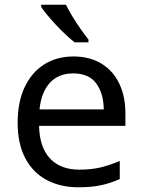

<svg xmlns="http://www.w3.org/2000/svg" viewBox="-20 -837 604 816"><path d="M292 -597Q361 -597 410.5 -567Q460 -537 486.5 -482.5Q513 -428 513 -355V-302H146Q148 -211 192.5 -163.5Q237 -116 317 -116Q368 -116 407.5 -125.5Q447 -135 489 -153V-76Q448 -58 408 -49.5Q368 -41 313 -41Q237 -41 178.5 -72Q120 -103 87.5 -164.5Q55 -226 55 -315Q55 -403 84.5 -466Q114 -529 167.5 -563Q221 -597 292 -597ZM291 -525Q228 -525 191.5 -484.5Q155 -444 148 -372H421Q420 -440 389 -482.5Q358 -525 291 -525ZM260 -817Q271 -795 287.5 -767.5Q304 -740 322.5 -714Q341 -688 356 -669V-657H297Q274 -675 245 -703.5Q216 -732 191.5 -760.5Q167 -789 155 -807V-817Z"/></svg>

Font: Noto Sans Tamil UI
Style: Regular
Weight: 400
Designer: Jelle Bosma - Monotype Design Team
Foundry: Monotype Imaging Inc.
Version: Version 2.004; ttfautohint (v1.8.4.7-5d5b)